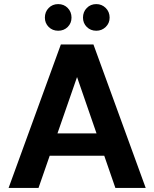

<svg xmlns="http://www.w3.org/2000/svg" viewBox="-20 -917 753 937"><path d="M22 0 277 -700H436L691 0H543L356 -541L168 0ZM134 -157 171 -266H531L567 -157ZM264 -767Q236 -767 217.5 -785.5Q199 -804 199 -831Q199 -859 217.5 -878Q236 -897 264 -897Q292 -897 310.5 -878Q329 -859 329 -831Q329 -804 310.5 -785.5Q292 -767 264 -767ZM450 -767Q422 -767 403.5 -785.5Q385 -804 385 -831Q385 -859 403.5 -878Q422 -897 450 -897Q477 -897 496 -878Q515 -859 515 -831Q515 -804 496 -785.5Q477 -767 450 -767Z"/></svg>

Font: DM Sans 17pt ExtraBold
Style: Regular
Weight: 800
Version: Version 4.004;gftools[0.9.30]